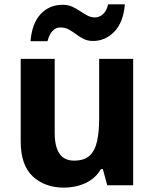

<svg xmlns="http://www.w3.org/2000/svg" viewBox="-20 -850 711 881"><path d="M274 11Q186 11 130.5 -40.5Q75 -92 75 -201V-580H231V-239Q231 -178 252.5 -145.5Q274 -113 320 -113Q367 -113 391.5 -136Q416 -159 425.5 -202.5Q435 -246 435 -306V-580H591V0H472L452 -74H443Q418 -31 372.5 -10Q327 11 274 11ZM120 -661Q127 -744 167 -786Q207 -828 267 -828Q293 -828 312 -819Q331 -810 347.5 -799Q364 -788 380.5 -779Q397 -770 417 -770Q435 -770 452 -784.5Q469 -799 476 -830H553Q546 -747 504.5 -704.5Q463 -662 407 -662Q382 -662 363.5 -671.5Q345 -681 329 -693Q313 -705 296 -714.5Q279 -724 257 -724Q236 -724 221 -708Q206 -692 198 -661Z"/></svg>

Font: Menbere
Style: Regular
Weight: 400
Designer: Aleme Tadesse
Foundry: Sorkin Type Co
Version: Version 1.000